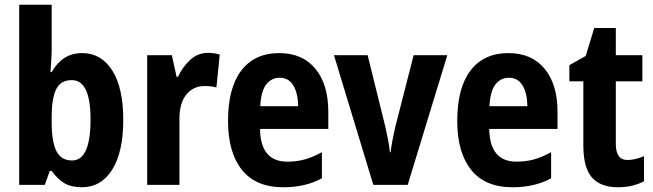

<svg xmlns="http://www.w3.org/2000/svg" viewBox="-20 -780 2756 810"><path d="M198 -574Q198 -554 196.5 -529Q195 -504 193 -476H198Q220 -515 252 -535.5Q284 -556 327 -556Q407 -556 453.5 -483Q500 -410 500 -274Q500 -139 453.5 -64.5Q407 10 325 10Q281 10 252 -7Q223 -24 198 -59H190L169 0H61V-760H198ZM283 -442Q235 -442 216.5 -402.5Q198 -363 198 -288V-264Q198 -182 218 -142.5Q238 -103 284 -103Q362 -103 362 -276Q362 -442 283 -442Z M857 -557Q882 -557 907 -550L893 -411Q873 -417 842 -417Q796 -417 766.5 -381.5Q737 -346 737 -278V0H601V-547H705L725 -456H731Q749 -496 781.5 -526.5Q814 -557 857 -557Z M1158 -556Q1256 -556 1310.5 -490Q1365 -424 1365 -309V-236H1077Q1079 -98 1192 -98Q1232 -98 1266 -107.5Q1300 -117 1338 -138V-28Q1270 10 1175 10Q1059 10 1000.5 -63.5Q942 -137 942 -270Q942 -409 998 -482.5Q1054 -556 1158 -556ZM1160 -452Q1125 -452 1103 -423.5Q1081 -395 1078 -332H1238Q1237 -387 1217.5 -419.5Q1198 -452 1160 -452Z M1555 0 1389 -547H1531L1605 -248Q1611 -223 1616.5 -194.5Q1622 -166 1625 -138H1628Q1630 -160 1635.5 -187Q1641 -214 1647 -242L1725 -547H1867L1700 0Z M2125 -556Q2223 -556 2277.5 -490Q2332 -424 2332 -309V-236H2044Q2046 -98 2159 -98Q2199 -98 2233 -107.5Q2267 -117 2305 -138V-28Q2237 10 2142 10Q2026 10 1967.5 -63.5Q1909 -137 1909 -270Q1909 -409 1965 -482.5Q2021 -556 2125 -556ZM2127 -452Q2092 -452 2070 -423.5Q2048 -395 2045 -332H2205Q2204 -387 2184.5 -419.5Q2165 -452 2127 -452Z M2627 -105Q2644 -105 2661.5 -109.5Q2679 -114 2697 -121V-15Q2673 -3 2646 3.5Q2619 10 2586 10Q2514 10 2477.5 -31Q2441 -72 2441 -166V-437H2382V-505L2451 -544L2487 -662H2578V-547H2690V-437H2578V-172Q2578 -105 2627 -105Z"/></svg>

Font: Noto Sans Lao Condensed
Style: Bold
Weight: 700
Width: 3
Designer: Monotype Design Team
Foundry: Monotype Imaging Inc.
Version: Version 2.003; ttfautohint (v1.8.4.7-5d5b)